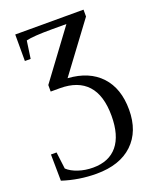

<svg xmlns="http://www.w3.org/2000/svg" viewBox="-158 -747 856 1054"><g transform="rotate(-20 269.5 -219.5)"><path d="M220.7 216.3Q119.1 216.3 22.9 185.1L21 31.2H53.7L65.9 129.4Q88.9 151.4 129.2 164.8Q169.4 178.2 214.8 178.2Q308.1 178.2 357.2 118.7Q406.2 59.1 406.2 -55.2Q406.2 -174.8 351.8 -234.4Q297.4 -293.9 191.9 -293.9H137.7V-332L345.7 -612.8H262.2Q151.4 -612.8 110.4 -602.5L95.7 -500H62V-654.8H460.9V-614.7L250 -331.1Q373.5 -322.8 440.9 -250.5Q508.3 -178.2 508.3 -53.7Q508.3 72.8 432.9 144.5Q357.4 216.3 220.7 216.3Z"/></g></svg>

Font: Tinos
Style: Regular
Weight: 400
Designer: Steve Matteson
Foundry: Monotype Imaging Inc.
Version: Version 1.23